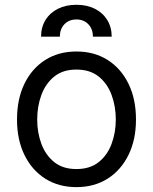

<svg xmlns="http://www.w3.org/2000/svg" viewBox="-20 -767 637 799"><path d="M297.9 11.7Q224.1 11.7 168.5 -23.4Q112.8 -58.6 81.8 -122.1Q50.8 -185.5 50.8 -269.5Q50.8 -355 81.8 -418.7Q112.8 -482.4 168.5 -517.6Q224.1 -552.7 297.9 -552.7Q372.1 -552.7 427.7 -517.6Q483.4 -482.4 514.6 -418.7Q545.9 -355 545.9 -269.5Q545.9 -185.5 514.6 -122.1Q483.4 -58.6 427.7 -23.4Q372.1 11.7 297.9 11.7ZM297.9 -63.5Q354.5 -63.5 390.6 -92.3Q426.8 -121.1 444.3 -168.2Q461.9 -215.3 461.9 -269.5Q461.9 -324.7 444.3 -372.1Q426.8 -419.4 390.6 -448.5Q354.5 -477.5 297.9 -477.5Q241.7 -477.5 205.8 -448.5Q169.9 -419.4 152.3 -372.1Q134.8 -324.7 134.8 -269.5Q134.8 -215.3 152.3 -168.2Q169.9 -121.1 205.8 -92.3Q241.7 -63.5 297.9 -63.5ZM150.9 -614.3Q150.9 -653.8 169.4 -683.8Q188 -713.9 221.2 -730.5Q254.4 -747.1 297.9 -747.1Q341.8 -747.1 374.8 -730.5Q407.7 -713.9 426.3 -683.8Q444.8 -653.8 444.8 -614.3H366.7Q366.7 -646 347.7 -666Q328.6 -686 297.9 -686Q267.1 -686 248 -666Q229 -646 229 -614.3Z"/></svg>

Font: GitLab Sans
Style: Regular
Weight: 400
Designer: Rasmus Andersson
Foundry: Modifications by GitLab B.V., manufactured by rsms
Version: Version 4.000;git-c8fb6b7